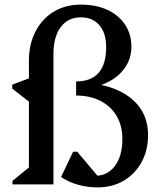

<svg xmlns="http://www.w3.org/2000/svg" viewBox="-20 -797 702 830"><path d="M34 0V-15L121 -86L105 -58V-396L148 -324L33 -414V-431L139 -471L105 -432V-534Q105 -606 133.5 -661Q162 -716 212.5 -746.5Q263 -777 330 -777Q396 -777 445 -754Q494 -731 521 -690Q548 -649 548 -595Q548 -542 517.5 -500.5Q487 -459 433.5 -436Q380 -413 309 -413V-445Q374 -445 406.5 -482.5Q439 -520 439 -593Q439 -653 410 -687.5Q381 -722 330 -722Q274 -722 242.5 -680Q211 -638 211 -562V0ZM402 13Q358 13 317 1.5Q276 -10 244 -32L296 -141H314L421 -14H324V-74Q337 -55 353.5 -46Q370 -37 391 -37Q445 -37 477 -80Q509 -123 509 -196Q509 -253 484.5 -295Q460 -337 415 -360.5Q370 -384 309 -384V-440Q406 -440 475.5 -412.5Q545 -385 582.5 -334.5Q620 -284 620 -213Q620 -147 592 -96Q564 -45 515 -16Q466 13 402 13ZM374 -414V-442H420V-414Z"/></svg>

Font: Platypi Light
Style: Regular
Weight: 400
Version: Version 1.200